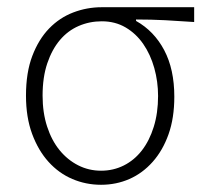

<svg xmlns="http://www.w3.org/2000/svg" viewBox="-20 -500 570 532"><path d="M260 12Q218 12 180.5 -4Q143 -20 114.5 -51.5Q86 -83 69 -129Q52 -175 52 -235Q52 -299 69.5 -345Q87 -391 116 -421Q145 -451 183 -465.5Q221 -480 262 -480H518V-439Q476 -442 437.5 -444Q399 -446 357 -446V-442Q407 -414 435 -361Q463 -308 463 -232Q463 -173 447 -128Q431 -83 403 -51.5Q375 -20 338.5 -4Q302 12 260 12ZM260 -27Q294 -27 323 -41.5Q352 -56 373 -83Q394 -110 406 -148.5Q418 -187 418 -234Q418 -274 407.5 -311.5Q397 -349 377 -378Q357 -407 328 -424Q299 -441 262 -441Q228 -441 198 -428Q168 -415 146 -389Q124 -363 111 -324.5Q98 -286 98 -235Q98 -188 110.5 -149.5Q123 -111 145 -84Q167 -57 196.5 -42Q226 -27 260 -27Z"/></svg>

Font: Giro Light
Style: Regular
Weight: 300
Designer: Paul D. Hunt
Foundry: Adobe Systems Incorporated
Version: Version 1.000;PS 1.0;hotconv 1.0.88;makeotf.lib2.5.647800